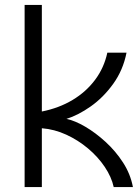

<svg xmlns="http://www.w3.org/2000/svg" viewBox="-20 -760 570 780"><path d="M80 0V-740H150V-307Q220 -321 275 -354Q330 -387 366.5 -436Q403 -485 416 -546H494Q480 -475 440 -419.5Q400 -364 349 -328Q298 -292 250 -277Q284 -270 326 -245.5Q368 -221 409 -183.5Q450 -146 480 -99.5Q510 -53 520 0H442Q433 -41 405.5 -82Q378 -123 337.5 -157Q297 -191 249 -213Q201 -235 150 -239V0Z"/></svg>

Font: Parkinsans Light
Style: Regular
Weight: 300
Designer: Red Stone, Indian Type Foundry
Foundry: Indian Type Foundry
Version: Version 1.000